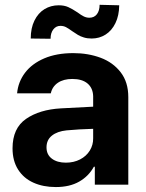

<svg xmlns="http://www.w3.org/2000/svg" viewBox="-20 -754 598 784"><path d="M228.5 -311.5Q282.2 -314.9 360.4 -318.4V-361.3Q359.4 -394.5 337.4 -413.1Q315.4 -431.6 275.4 -431.6Q239.3 -431.6 216.3 -416Q193.4 -400.4 187.5 -373H49.8Q54.2 -419.9 82.3 -457Q110.4 -494.1 160.6 -515.6Q210.9 -537.1 279.3 -537.1Q339.8 -537.1 390.9 -518.1Q441.9 -499 472.9 -458.7Q503.9 -418.5 503.9 -357.4V0H367.2V-73.2H363.3Q342.3 -34.7 303.5 -12.5Q264.6 9.8 208 9.8Q156.2 9.8 116.5 -8.1Q76.7 -25.9 54 -61.5Q31.2 -97.2 31.2 -148.4Q31.2 -230.5 86.4 -268.6Q141.6 -306.6 228.5 -311.5ZM249 -89.8Q281.2 -89.8 306.9 -103Q332.5 -116.2 346.7 -139.2Q360.8 -162.1 360.4 -189.5V-228Q337.4 -227.5 303.7 -225.6Q270 -223.6 252 -221.7Q213.9 -217.8 191.9 -200.2Q169.9 -182.6 169.9 -152.3Q169.9 -122.6 191.7 -106.2Q213.4 -89.8 249 -89.8ZM219.7 -732.4Q242.2 -732.4 258.5 -725.1Q274.9 -717.8 296.9 -703.1Q311 -692.4 322 -687Q333 -681.6 344.7 -681.6Q364.7 -681.6 375.7 -696Q386.7 -710.4 386.7 -734.4L466.8 -732.4Q466.3 -690.4 451.4 -659.7Q436.5 -628.9 411.1 -612.8Q385.7 -596.7 354.5 -596.7Q336.4 -596.7 322.3 -601.1Q308.1 -605.5 298.8 -611.1Q289.6 -616.7 274.4 -627Q259.8 -637.7 249.5 -643.1Q239.3 -648.4 226.6 -648.4Q209 -648.4 197.8 -634Q186.5 -619.6 186.5 -595.7L105.5 -596.7Q105.5 -639.2 120.6 -669.9Q135.7 -700.7 161.6 -716.6Q187.5 -732.4 219.7 -732.4Z"/></svg>

Font: Pretendard Std
Style: Bold
Weight: 700
Designer: Base glyphs from Inter by Rasmus Andersson; Hangeul glyphs from Noto Sans CJK(Source Han Sans) by Jang Soo-young and Kan
Foundry: Kil Hyung-jin
Version: Version 1.309